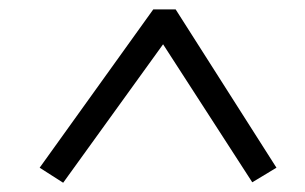

<svg xmlns="http://www.w3.org/2000/svg" viewBox="-20 -732 652 411"><path d="M356 -711.9 571.8 -373 520 -341.8 329.1 -637.2 115.2 -340.8 64.9 -373 308.1 -711.9Z"/></svg>

Font: Literata SemiBold
Style: Italic
Weight: 650
Italic angle: -2.39999°
Designer: Latin by Veronika Burian and Jose Scaglione. Greek by Irene Vlachou. Cyrillic by Vera Evstafieva
Foundry: TypeTogether
Version: Version 3.021